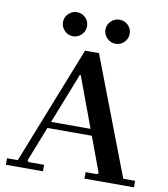

<svg xmlns="http://www.w3.org/2000/svg" viewBox="-93 -942 895 1020"><g transform="rotate(10 354.5 -432.0)"><path d="M8 0V-35H66L317 -670H392L635 -35H699V0H432V-35H494L501 -42L317 -538H312L117 -42L125 -35H208V0ZM172 -231V-266H483V-231ZM240 -734Q214 -734 194.5 -753.5Q175 -773 175 -799Q175 -826 194.5 -845Q214 -864 240 -864Q267 -864 286 -845Q305 -826 305 -799Q305 -773 286 -753.5Q267 -734 240 -734ZM469 -734Q443 -734 423.5 -753.5Q404 -773 404 -799Q404 -826 423.5 -845Q443 -864 469 -864Q497 -864 516 -845Q535 -826 535 -799Q535 -773 516 -753.5Q497 -734 469 -734Z"/></g></svg>

Font: Brygada 1918 SemiBold
Style: Regular
Weight: 600
Designer: Mateusz Machalski | Borys Kosmynka | Przemek Hoffer
Foundry: NIEPODLEGLA 2018
Version: Version 3.006